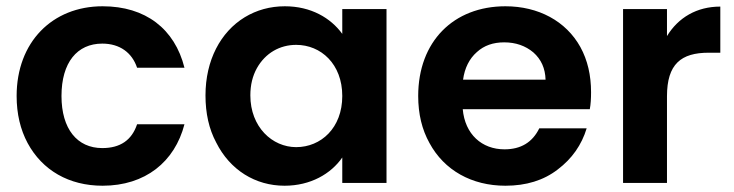

<svg xmlns="http://www.w3.org/2000/svg" viewBox="-20 -583 2341 612"><path d="M68 -127C115 -40 200 9 307 9C443 9 537 -67 568 -187H417C400 -136 363 -111 306 -111C226 -111 176 -172 176 -277C176 -384 226 -444 306 -444C362 -444 401 -415 417 -367H568C537 -491 444 -563 307 -563C147 -563 33 -449 33 -277C33 -220 45 -170 68 -127Z M635 -279C635 -222 646 -172 669 -129C713 -41 794 9 887 9C970 9 1035 -29 1071 -81V0H1212V-554H1071V-475C1034 -526 971 -563 888 -563C841 -563 798 -551 760 -528C683 -481 635 -391 635 -279ZM799 -366C826 -414 872 -440 924 -440C1003 -440 1071 -379 1071 -277C1071 -175 1003 -114 924 -114C848 -114 778 -178 778 -279C778 -312 785 -341 799 -366Z M1349 -127C1396 -40 1484 9 1591 9C1657 9 1713 -8 1758 -43C1803 -77 1834 -121 1850 -174H1699C1677 -129 1640 -107 1588 -107C1516 -107 1462 -155 1455 -235H1860C1863 -251 1864 -269 1864 -289C1864 -343 1853 -391 1830 -433C1784 -516 1696 -563 1591 -563C1426 -563 1313 -451 1313 -277C1313 -220 1325 -170 1349 -127ZM1500 -417C1523 -438 1552 -448 1587 -448C1624 -448 1655 -437 1680 -416C1705 -394 1718 -365 1719 -329H1456C1461 -366 1476 -396 1500 -417Z M2106 0V-276C2106 -379 2151 -415 2239 -415H2276V-562C2201 -562 2142 -527 2106 -468V-554H1966V0Z"/></svg>

Font: Poppins SemiBold
Style: Regular
Weight: 600
Designer: Ninad Kale (Devanagari), Jonny Pinhorn (Latin)
Foundry: Indian Type Foundry
Version: 4.004